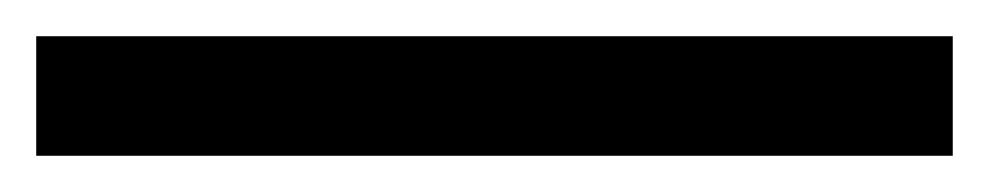

<svg xmlns="http://www.w3.org/2000/svg" viewBox="-23 -846 546 106"><path d="M503 -760H-3V-826H503Z"/></svg>

Font: Noto Sans Syloti Nagri
Style: Regular
Weight: 400
Designer: Monotype Design Team
Foundry: Monotype Imaging Inc.
Version: Version 2.003; ttfautohint (v1.8.4.7-5d5b)